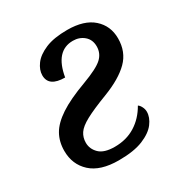

<svg xmlns="http://www.w3.org/2000/svg" viewBox="-135 -652 735 769"><g transform="rotate(-30 232.5 -268.0)"><path d="M198 10Q113 10 70 -29.5Q27 -69 27 -132Q27 -174 45.5 -207Q64 -240 108.5 -269.5Q153 -299 232 -328Q302 -354 325.5 -376Q349 -398 349 -430Q349 -461 328 -479Q307 -497 277 -497Q196 -497 177 -385Q102 -385 102 -438Q102 -463 120.5 -488Q139 -513 178 -529.5Q217 -546 279 -546Q357 -546 398 -509.5Q439 -473 439 -415Q439 -353 399 -313Q359 -273 281 -243Q213 -217 178 -198Q143 -179 130.5 -160Q118 -141 118 -117Q118 -88 140 -66.5Q162 -45 211 -45Q265 -45 306 -70.5Q347 -96 373 -142Q380 -138 386 -126.5Q392 -115 392 -103Q392 -77 372.5 -51Q353 -25 310.5 -7.5Q268 10 198 10Z"/></g></svg>

Font: Noto Serif Medium
Style: Italic
Weight: 500
Italic angle: -12°
Designer: Monotype Design Team
Foundry: Monotype Imaging Inc.
Version: Version 2.014; ttfautohint (v1.8.4.7-5d5b)